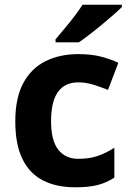

<svg xmlns="http://www.w3.org/2000/svg" viewBox="-20 -786 554 816"><path d="M300 10Q219 10 162 -19.5Q105 -49 75 -111Q45 -173 45 -270Q45 -370 79 -433Q113 -496 173.5 -526Q234 -556 313 -556Q369 -556 410.5 -545Q452 -534 483 -519L439 -404Q404 -418 373.5 -427Q343 -436 313 -436Q197 -436 197 -271Q197 -189 227.5 -150Q258 -111 313 -111Q360 -111 396 -123.5Q432 -136 466 -158V-31Q432 -9 394.5 0.5Q357 10 300 10ZM498 -756Q484 -742 461 -722Q438 -702 411.5 -680Q385 -658 359.5 -638.5Q334 -619 315 -606H216V-619Q232 -638 253.5 -663.5Q275 -689 296 -716.5Q317 -744 331 -766H498Z"/></svg>

Font: Noto Sans New Tai Lue
Style: Regular
Weight: 400
Designer: Monotype Design Team
Foundry: Monotype Imaging Inc.
Version: Version 2.003